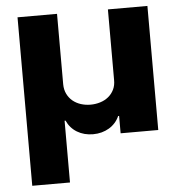

<svg xmlns="http://www.w3.org/2000/svg" viewBox="-53 -595 786 841"><g transform="rotate(-5 340.5 -174.5)"><path d="M55 195.3V-545.5H228.7V-235.4Q229 -211.6 238.1 -193.2Q247.2 -174.7 262.4 -162.1Q277.7 -149.5 297.9 -142.9Q318.2 -136.4 340.6 -136.4Q362.9 -136.4 383.3 -142.8Q403.8 -149.1 419.2 -161.8Q434.7 -174.4 443.7 -192.8Q452.8 -211.3 452.4 -235.4V-545.5H626.1V0H460.6V-76.3H456.3Q449.2 -60 437.7 -47.1Q426.1 -34.1 411 -25Q396 -16 378.2 -11.2Q360.4 -6.4 340.6 -6.4Q300.8 -6.4 270.4 -24.7Q240.1 -43 225.1 -76.3H220.9V195.3Z"/></g></svg>

Font: Inter P Extra Bold
Style: Regular
Weight: 800
Designer: Rasmus Andersson
Foundry: rsms
Version: Version 3.018;git-588b23468